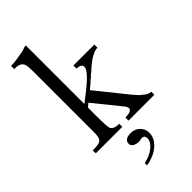

<svg xmlns="http://www.w3.org/2000/svg" viewBox="-283 -728 1025 1025"><g transform="rotate(-45 229.5 -216.0)"><path d="M417 -416V-393Q371 -391 301 -323Q297 -322 292 -317Q287 -312 280 -305Q269 -298 258 -286L228 -261L368 -87Q381 -73 390 -62Q399 -51 407 -47Q431 -23 454 -23V0H259V-23Q308 -24 308 -45Q308 -54 298 -68Q294 -70 276 -95L175 -219L155 -202V-142Q155 -54 161 -44Q172 -23 209 -23H212V0H12V-23H27Q66 -23 76 -38Q85 -48 85 -88V-547Q85 -584 80 -599Q70 -626 29 -626H22V-650H27Q56 -650 112 -661Q121 -663 128.5 -665Q136 -667 145 -671H155V-229L196 -261Q296 -338 296 -369Q296 -391 259 -393V-416ZM160 239V222Q205 212 234.5 188.5Q264 165 264 138Q264 116 244 116Q238 116 235 116L228 119H219Q199 119 185.5 110.5Q172 102 172 89Q172 55 220 55Q251 55 271.5 75Q292 95 292 125Q292 165 256 197Q220 229 160 239Z"/></g></svg>

Font: New Athena Unicode
Style: Regular
Weight: 400
Designer: J. Rusten 1997; rev. by R. Hancock 2001, 2002, rev. by D. Mastronarde 2002-2021
Foundry: GreekKeys New Athena Unicode
Version: Version 5.008